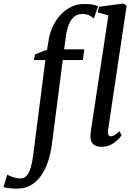

<svg xmlns="http://www.w3.org/2000/svg" viewBox="-135 -838 782 1109"><path d="M145 -601.5Q152 -647 170.2 -685.8Q188.5 -724.5 215.8 -753.5Q243 -782.5 277.5 -798.8Q312 -815 351 -815Q371.5 -815 392.2 -812.5Q413 -810 431.5 -802.5L407 -730.5Q398 -739.5 381 -748.8Q364 -758 339 -757Q311.5 -757 292.5 -740.5Q273.5 -724 261.8 -693.8Q250 -663.5 244.5 -621.5L235.5 -553H352L343.5 -491H227.5L164.5 -3.5Q157.5 51.5 141.5 97.8Q125.5 144 101 178.2Q76.5 212.5 43 231.8Q9.5 251 -33 251.5Q-57.5 252 -80.2 249.2Q-103 246.5 -115 243L-93 171Q-89.5 173.5 -76.2 179Q-63 184.5 -46.5 188.8Q-30 193 -18 193Q3.5 193 18 177.5Q32.5 162 41.8 132Q51 102 56.5 60L127 -491H60.5L67.5 -524L137 -551ZM489 -85Q486.5 -68.5 491.2 -59.5Q496 -50.5 504.5 -50.5Q514 -50.5 525.5 -56.8Q537 -63 555 -80.5L567.5 -56.5Q561.5 -47.5 546.2 -31.8Q531 -16 507 -3Q483 10 449.5 10Q432 10 417.8 4Q403.5 -2 395.2 -15.8Q387 -29.5 387.5 -52Q387.5 -56 388 -62.8Q388.5 -69.5 389.5 -76.8Q390.5 -84 391 -89L491 -749.5L429 -766.5L437 -799L577 -817.5L596.5 -805.5Z"/></svg>

Font: Merriweather 36pt
Style: Italic
Weight: 400
Italic angle: -7.8°
Version: Version 2.101